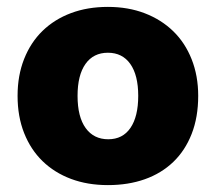

<svg xmlns="http://www.w3.org/2000/svg" viewBox="-20 -521 626 557"><path d="M555 -243Q555 -181 536 -132.5Q517 -84 482.5 -51Q448 -18 400 -1Q352 16 293 16Q234 16 186 -2Q138 -20 103.5 -53.5Q69 -87 50 -135Q31 -183 31 -243Q31 -302 50 -350Q69 -398 103.5 -431.5Q138 -465 186 -483Q234 -501 293 -501Q352 -501 400 -482.5Q448 -464 482.5 -430.5Q517 -397 536 -349Q555 -301 555 -243ZM205 -243Q205 -182 228.5 -149.5Q252 -117 294 -117Q336 -117 358.5 -150Q381 -183 381 -243Q381 -303 358 -335.5Q335 -368 293 -368Q251 -368 228 -335.5Q205 -303 205 -243Z"/></svg>

Font: Baloo
Style: Regular
Weight: 400
Designer: Sarang Kulkarni and Ek Type
Foundry: Ek Type
Version: Version 1.443;PS 1.000;hotconv 16.6.51;makeotf.lib2.5.65220;